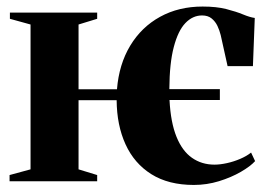

<svg xmlns="http://www.w3.org/2000/svg" viewBox="-20 -540 797 572"><path d="M557.5 11Q482 11 431 -21Q380 -53 354 -110Q328 -167 327.5 -241.5H214V-35.5L269.5 -18.5V0H8.5V-18.5L71 -35.5V-467L9.5 -484V-502.5H269.5V-484L214 -467V-274H328.5Q334.5 -348.5 368 -404Q401.5 -459.5 457 -490Q512.5 -520.5 583.5 -520.5Q625 -520.5 654.2 -513Q683.5 -505.5 704 -497Q724.5 -488.5 739 -486.5L733.5 -343H658L637.5 -435.5Q634 -449.5 627.8 -462.8Q621.5 -476 610.5 -485Q599.5 -494 582 -494Q554 -494 532.2 -471.2Q510.5 -448.5 497.8 -400.2Q485 -352 484.5 -274.5H635V-242H485Q488.5 -175 505.8 -132.5Q523 -90 552 -69.8Q581 -49.5 619 -49.5Q635.5 -49.5 656 -54Q676.5 -58.5 695.8 -66.8Q715 -75 728 -85.5L740 -60Q726 -44.5 697.5 -28Q669 -11.5 632.5 -0.2Q596 11 557.5 11Z"/></svg>

Font: Merriweather 144pt
Style: Bold
Weight: 700
Version: Version 2.100